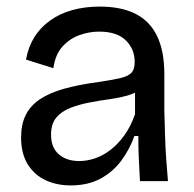

<svg xmlns="http://www.w3.org/2000/svg" viewBox="-20 -550 588 583"><path d="M195 13Q152 13 118 -3Q84 -19 64 -51.5Q44 -84 44 -133Q44 -172 58 -200.5Q72 -229 101 -248.5Q130 -268 174.5 -280.5Q219 -293 279 -301Q320 -307 344 -312.5Q368 -318 378.5 -328.5Q389 -339 389 -362Q389 -401 362 -427.5Q335 -454 281 -454Q251 -454 221.5 -443.5Q192 -433 170 -409Q148 -385 142 -343L59 -369Q66 -408 84.5 -437.5Q103 -467 132.5 -488Q162 -509 200 -519.5Q238 -530 283 -530Q348 -530 391.5 -508Q435 -486 457 -440.5Q479 -395 479 -324V-213Q480 -180 481 -143Q482 -106 484.5 -69.5Q487 -33 490 0H405Q403 -34 401.5 -68Q400 -102 400 -137H388Q374 -97 348.5 -62.5Q323 -28 285 -7.5Q247 13 195 13ZM221 -61Q244 -61 268 -69Q292 -77 315 -94.5Q338 -112 357.5 -139Q377 -166 390 -203V-289L417 -287Q401 -271 375 -262.5Q349 -254 317 -249.5Q285 -245 253 -239Q221 -233 194 -222.5Q167 -212 151 -193Q135 -174 135 -141Q135 -102 158.5 -81.5Q182 -61 221 -61Z"/></svg>

Font: Bricolage Grotesque 28pt
Style: Regular
Weight: 400
Version: Version 1.001;gftools[0.9.33.dev8+g029e19f]